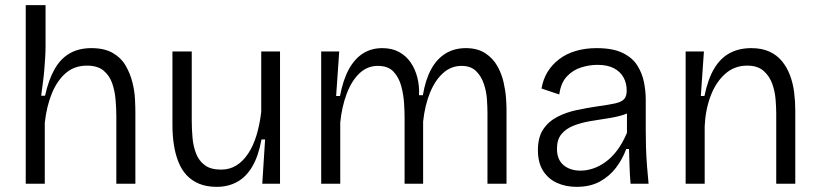

<svg xmlns="http://www.w3.org/2000/svg" viewBox="-20 -714 3182 746"><path d="M80 0V-300V-694H157V-535Q157 -513 155.5 -489.5Q154 -466 152 -441.5Q150 -417 146.5 -392Q143 -367 140 -342H155Q169 -405 192.5 -446Q216 -487 251.5 -507Q287 -527 335 -527Q386 -527 418.5 -508Q451 -489 468.5 -458.5Q486 -428 494.5 -394Q503 -360 504.5 -328.5Q506 -297 506 -277V0H432V-262Q432 -293 429 -327.5Q426 -362 415.5 -391.5Q405 -421 382 -440Q359 -459 318 -459Q269 -459 235.5 -430Q202 -401 181.5 -351Q161 -301 154 -237V0Z M822 12Q783 12 754 0Q725 -12 705 -33.5Q685 -55 673 -85.5Q661 -116 655.5 -152Q650 -188 650 -229V-514H725V-246Q725 -213 728 -179Q731 -145 742 -117Q753 -89 776 -72Q799 -55 839 -55Q872 -55 898 -71Q924 -87 944 -117Q964 -147 976.5 -188Q989 -229 995 -279V-514H1068V-221V0H999L1010 -172H996Q984 -107 960 -66.5Q936 -26 901 -7Q866 12 822 12Z M1228 0V-307V-514H1298L1286 -341H1301Q1313 -404 1335.5 -445Q1358 -486 1390.5 -506.5Q1423 -527 1465 -527Q1503 -527 1530.5 -512Q1558 -497 1575.5 -471.5Q1593 -446 1601.5 -413Q1610 -380 1608 -344H1623Q1633 -404 1655 -444.5Q1677 -485 1711 -506Q1745 -527 1790 -527Q1835 -527 1865 -507.5Q1895 -488 1912 -458Q1929 -428 1936.5 -395Q1944 -362 1946 -334Q1948 -306 1948 -291V0H1874V-275Q1874 -297 1872 -327.5Q1870 -358 1860 -388Q1850 -418 1829.5 -438Q1809 -458 1773 -458Q1733 -458 1702 -430.5Q1671 -403 1651 -354.5Q1631 -306 1624 -242V0H1552V-257Q1552 -279 1550 -312.5Q1548 -346 1539 -379.5Q1530 -413 1509 -435.5Q1488 -458 1448 -458Q1407 -458 1376.5 -429Q1346 -400 1327 -349.5Q1308 -299 1302 -238V0Z M2220 12Q2178 12 2144 -3.5Q2110 -19 2090 -50.5Q2070 -82 2070 -131Q2070 -181 2091 -212Q2112 -243 2146.5 -260.5Q2181 -278 2221.5 -286.5Q2262 -295 2303 -301Q2347 -307 2371 -312.5Q2395 -318 2405 -329Q2415 -340 2415 -362Q2415 -391 2402.5 -413.5Q2390 -436 2365 -449Q2340 -462 2301 -462Q2270 -462 2238 -452Q2206 -442 2182.5 -417Q2159 -392 2153 -347L2084 -370Q2090 -406 2107.5 -434.5Q2125 -463 2152.5 -484Q2180 -505 2217 -516Q2254 -527 2298 -527Q2361 -527 2399 -508.5Q2437 -490 2456 -460Q2475 -430 2482 -395Q2489 -360 2489 -327V-209Q2489 -178 2490 -141.5Q2491 -105 2494 -68Q2497 -31 2500 0H2430Q2427 -35 2426 -68Q2425 -101 2424 -135H2413Q2399 -96 2373.5 -62.5Q2348 -29 2310.5 -8.5Q2273 12 2220 12ZM2236 -51Q2259 -51 2283.5 -59Q2308 -67 2332.5 -84.5Q2357 -102 2378 -130Q2399 -158 2416 -198V-296L2444 -293Q2429 -276 2401.5 -267.5Q2374 -259 2340 -254Q2306 -249 2271.5 -243Q2237 -237 2208 -225.5Q2179 -214 2161.5 -193Q2144 -172 2144 -136Q2144 -94 2169.5 -72.5Q2195 -51 2236 -51Z M2644 0V-314V-514H2715L2703 -341H2717Q2731 -408 2755.5 -448.5Q2780 -489 2816 -508Q2852 -527 2899 -527Q2940 -527 2969.5 -513.5Q2999 -500 3018.5 -476Q3038 -452 3049.5 -421.5Q3061 -391 3065.5 -356Q3070 -321 3070 -285V0H2996V-273Q2996 -296 2993.5 -327.5Q2991 -359 2980.5 -388.5Q2970 -418 2947 -438.5Q2924 -459 2883 -459Q2833 -459 2797 -426.5Q2761 -394 2741 -341Q2721 -288 2718 -224V0Z"/></svg>

Font: Bricolage Grotesque Light
Style: Regular
Weight: 300
Designer: Mathieu Triay
Foundry: Atelier Triay
Version: Version 1.000;gftools[0.9.30]